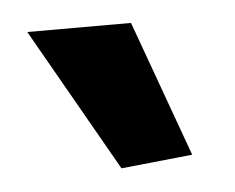

<svg xmlns="http://www.w3.org/2000/svg" viewBox="-30 -838 318 260"><g transform="rotate(-5 129.5 -707.5)"><path d="M126 -610 15 -805H156L223 -620Z"/></g></svg>

Font: Encode Sans Compressed
Style: Bold
Weight: 700
Designer: Pablo Impallari, Andres Torresi
Foundry: Pablo Impallari, Andres Torresi
Version: Version 1.000; ttfautohint (v1.00) -l 8 -r 50 -G 200 -x 14 -